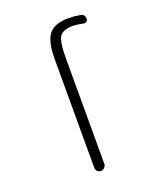

<svg xmlns="http://www.w3.org/2000/svg" viewBox="-137 -829 774 918"><g transform="rotate(-20 250.0 -370.0)"><path d="M192.4 -26.4V-580.1Q192.4 -668 221.2 -704.1Q250 -740.2 320.3 -740.2Q350.6 -740.2 381.8 -734.4Q401.4 -731.4 402.3 -707Q402.3 -699.2 395.5 -694.3Q388.7 -689.5 380.9 -691.4Q347.7 -698.2 328.1 -698.2Q278.3 -698.2 261.2 -674.3Q244.1 -650.4 244.1 -565.4V-26.4Q244.1 -16.6 235.8 -8.3Q227.5 0 217.8 0Q208 0 200.2 -7.8Q192.4 -15.6 192.4 -26.4Z"/></g></svg>

Font: Rounded-L Mgen+ 1mn light
Style: Regular
Weight: 200
Designer: [Source Han Sans]
Ryoko NISHIZUKA  (kana & ideographs); Paul D. Hunt (Latin, Greek & Cyrillic); Wenlong ZHANG  (bopomofo
Version: Version 1.059.20150602